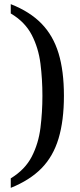

<svg xmlns="http://www.w3.org/2000/svg" viewBox="-20 -780 386 928"><path d="M32 82Q101 40 133.5 -23Q166 -86 175.5 -162Q185 -238 185 -317Q185 -397 175.5 -472.5Q166 -548 133.5 -611Q101 -674 32 -715V-760Q124 -724 180.5 -666Q237 -608 263 -522.5Q289 -437 289 -317Q289 -197 263 -110.5Q237 -24 180.5 33.5Q124 91 32 128Z"/></svg>

Font: Noto Serif NP Hmong
Style: Regular
Weight: 400
Designer: Dalton Maag Ltd
Foundry: Dalton Maag Ltd
Version: Version 1.001